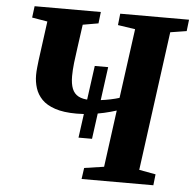

<svg xmlns="http://www.w3.org/2000/svg" viewBox="-53 -796 857 849"><g transform="rotate(5 376.0 -371.5)"><path d="M310.5 -181 354.5 -503H414L370.5 -181ZM340 0 347 -49.5 434.5 -62.5 468.5 -315Q443.5 -307 414 -300.2Q384.5 -293.5 353.8 -289.8Q323 -286 292 -286Q234.5 -286 196.8 -298.8Q159 -311.5 138 -333.2Q117 -355 108.2 -382.8Q99.5 -410.5 99.5 -440Q99.5 -456.5 101.5 -474.5Q103.5 -492.5 105 -506L128.5 -680.5L60 -692L66.5 -743H360.5L354.5 -692L285.5 -680L271 -575.5Q266 -542.5 262.2 -508.8Q258.5 -475 258.5 -449.5Q258.5 -415.5 267.2 -393.8Q276 -372 295.2 -361.8Q314.5 -351.5 345 -351.5Q364.5 -351.5 389 -354.2Q413.5 -357 437 -362Q460.5 -367 476 -372L518 -680.5L441 -692L446.5 -743H752L746 -692L674 -680.5L590.5 -62.5L664 -49L658.5 0Z"/></g></svg>

Font: Merriweather 20pt ExtraBold
Style: Italic
Weight: 800
Italic angle: -7.8°
Version: Version 2.101